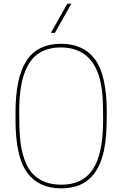

<svg xmlns="http://www.w3.org/2000/svg" viewBox="-20 -1026 670 1052"><path d="M371 -846ZM281 -846H259L349 -1006H371ZM315 6Q192 6 128.5 -80.5Q65 -167 65 -370V-410Q65 -600 125 -693Q185 -786 315 -786Q438 -786 501.5 -699.5Q565 -613 565 -410Q565 -336 561.5 -288.5Q558 -241 549 -198Q526 -96 468.5 -45Q411 6 315 6ZM318 -14Q432 -14 488.5 -98Q545 -182 545 -370Q545 -441 542.5 -487Q540 -533 531 -575Q490 -766 312 -766Q239 -766 188.5 -731Q138 -696 111.5 -618Q85 -540 85 -410Q85 -324 90 -267Q95 -210 111 -161Q157 -14 318 -14Z"/></svg>

Font: Tanohe Sans Thin
Style: Regular
Weight: 100
Designer: Village Type and Design LLC & Cristiano Sobral
Foundry: Cooper Hewitt Smithsonian Design Museum
Version: Version 1.00;September 29, 2021;FontCreator 13.0.0.2655 64-b